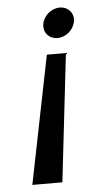

<svg xmlns="http://www.w3.org/2000/svg" viewBox="-47 -632 326 662"><g transform="rotate(-5 115.5 -300.5)"><path d="M124 -549C119 -520 140 -497 169 -497C198 -497 225 -520 230 -549C235 -578 214 -601 185 -601C156 -601 129 -578 124 -549ZM38 0H142L193 -443H127Z"/></g></svg>

Font: Charger Sport
Style: Obl
Weight: 400
Designer: Jasper
Foundry: Cannot Into Space Fonts
Version: Version 1.1